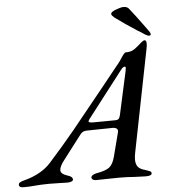

<svg xmlns="http://www.w3.org/2000/svg" viewBox="-119 -903 866 961"><g transform="rotate(-5 313.5 -422.5)"><path d="M-62 -10Q-62 -17 -54 -21.5Q-46 -26 -30 -30Q9 -40 43.5 -59Q78 -78 102 -105Q174 -185 235.5 -260Q297 -335 391 -452L476 -558Q485 -568 493.5 -580Q502 -592 505 -597Q522 -623 528 -623Q549 -623 561.5 -628.5Q574 -634 590 -648Q603 -660 612.5 -667.5Q622 -675 628 -675Q637 -675 637 -657Q637 -648 634 -633L532 -119Q528 -100 528 -84Q528 -60 539 -47Q550 -34 575 -28Q593 -22 599 -19Q605 -16 605 -9Q605 4 574 4Q563 4 519 2Q482 -1 442 -1L376 0Q357 1 326 1Q306 1 303 -12Q302 -19 310 -25Q318 -31 331 -33Q377 -41 395.5 -55.5Q414 -70 424 -108L455 -228Q458 -240 451 -246Q444 -252 430 -252L304 -250Q290 -250 281.5 -246Q273 -242 266 -232L175 -113Q151 -82 151 -64Q151 -53 160 -46Q169 -39 185 -34Q210 -27 210 -12Q210 -6 201.5 -2.5Q193 1 181 1Q157 1 143 0L90 -1Q68 -1 50.5 0Q33 1 21 2Q-12 5 -39 5Q-51 5 -56.5 1.5Q-62 -2 -62 -10ZM448 -289Q458 -289 463.5 -294Q469 -299 472 -312L520 -531Q522 -543 522 -546Q522 -552 517 -552Q509 -552 500 -541L321 -309Q313 -299 313 -295Q313 -288 336 -288ZM632 -704Q617 -715 599 -725Q534 -767 488 -801Q480 -808 476.5 -812Q473 -816 473 -821Q472 -830 496 -839.5Q520 -849 534 -850H539Q555 -850 564 -839Q591 -805 627 -756L653 -720Q661 -710 661 -703Q661 -696 653 -696Q645 -696 632 -704Z"/></g></svg>

Font: EB Garamond Medium
Style: Italic
Weight: 500
Italic angle: -17.2°
Designer: Georg Duffner and Octavio Pardo
Foundry: Georg Duffner
Version: Version 1.000